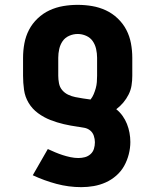

<svg xmlns="http://www.w3.org/2000/svg" viewBox="-20 -558 640 791"><path d="M315 213Q263 213 212.5 199.5Q162 186 115 164L177 56Q192 63 207.5 69.5Q223 76 238.5 81Q254 86 270.5 89.5Q287 93 303 93Q317 93 330 89.5Q343 86 353 77Q363 68 367 55Q371 42 371 28Q371 15 366.5 1.5Q362 -12 351.5 -20.5Q341 -29 327.5 -31.5Q314 -34 301 -36H300Q271 -40 243 -46.5Q215 -53 188 -63.5Q161 -74 137 -91.5Q113 -109 98 -134Q83 -159 79 -188Q75 -217 75 -246V-320Q75 -350 80.5 -379.5Q86 -409 99.5 -435Q113 -461 135 -482Q157 -503 184 -515.5Q211 -528 240.5 -533Q270 -538 300 -538Q330 -538 359.5 -533Q389 -528 416 -515.5Q443 -503 465 -482Q487 -461 500.5 -435Q514 -409 519.5 -379.5Q525 -350 525 -320V-246Q525 -226 522 -206.5Q519 -187 510 -169Q501 -151 488 -135.5Q475 -120 459 -108Q474 -96 485 -80.5Q496 -65 503 -47.5Q510 -30 513.5 -11Q517 8 517 27Q517 52 510.5 77.5Q504 103 491.5 125.5Q479 148 459 165.5Q439 183 415.5 193.5Q392 204 366.5 208.5Q341 213 315 213ZM353 -148Q361 -158 366 -170Q371 -182 374.5 -194.5Q378 -207 379 -220Q380 -233 380 -246V-320Q380 -338 376 -356Q372 -374 362 -388.5Q352 -403 335 -410.5Q318 -418 300 -418Q282 -418 265 -410.5Q248 -403 238 -388.5Q228 -374 224 -356Q220 -338 220 -320V-246Q220 -231 223 -215Q226 -199 236 -187Q246 -175 260.5 -168Q275 -161 290.5 -158Q306 -155 321.5 -152.5Q337 -150 353 -148Z"/></svg>

Font: Iosevka Curly Slab HvEx
Style: Regular
Weight: 900
Width: 7
Monospace: yes
Designer: Belleve Invis
Foundry: Belleve Invis
Version: Version 11.1.0; ttfautohint (v1.8.3)